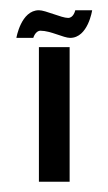

<svg xmlns="http://www.w3.org/2000/svg" viewBox="-20 -355 211 375"><path d="M59 -295C79 -295 104 -281 117 -281C152 -281 160 -335 160 -335H127C127 -335 124 -320 113 -320C100 -320 69 -335 56 -335C21 -335 12 -281 12 -281H45C45 -281 49 -295 59 -295ZM116 -263H56V0H116Z"/></svg>

Font: Hussar Tani
Style: Dwa
Weight: 700
Foundry: Cannot Into Space Fonts
Version: Version 0.92